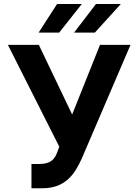

<svg xmlns="http://www.w3.org/2000/svg" viewBox="-20 -958 711 987"><path d="M141.7 9.9H196.4C315.7 9.9 363.6 -61.8 400.2 -142.8L650.9 -727.3H494L350.9 -369.3L179.7 -727.3H20.6L284.8 -203.8L275.9 -180C261 -137.1 239.7 -115.1 181.1 -115.1H141.7ZM178.6 -790.5H284.4L400.6 -937.5H273.4ZM360.8 -790.5H467.7L601.2 -937.5H473.4Z"/></svg>

Font: Magic Ui Pro
Style: Bold
Weight: 700
Designer: Stefan Endress, Andreas Faust
Version: Version 1.000;FEAKit 1.0